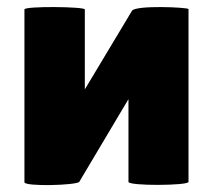

<svg xmlns="http://www.w3.org/2000/svg" viewBox="-20 -525 610 550"><path d="M348 -241V-4C348 8 520 7 520 -4V-499C520 -504 368 -511 358 -494L223 -269V-498C223 -506 50 -508 50 -498V-3C50 10 198 6 207 -4Z"/></svg>

Font: Lilita 2
Style: Regular
Weight: 400
Designer: Juan Montoreano
Foundry: Juan Montoreano
Version: Version 2.001